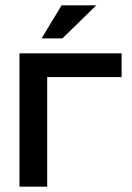

<svg xmlns="http://www.w3.org/2000/svg" viewBox="-20 -700 494 720"><path d="M53 0H157V-411H436V-500H53ZM136 -556H214L341 -680H211Z"/></svg>

Font: LT Wave Alt Medium
Style: Regular
Weight: 500
Designer: Daniel Lyons
Version: Version 2.5 (Glyphs App)